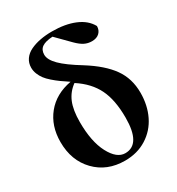

<svg xmlns="http://www.w3.org/2000/svg" viewBox="-197 -950 1005 1090"><g transform="rotate(-30 305.5 -404.5)"><path d="M382.8 -711.9 296.9 -798.8Q250 -796.4 227.5 -780.8Q205.1 -765.1 205.1 -732.9Q205.1 -700.2 243.9 -661.4Q282.7 -622.6 369.1 -569.8Q472.7 -504.9 521.7 -436Q570.8 -367.2 570.8 -273.9Q570.8 -191.9 538.8 -126Q506.8 -60.1 445.3 -21.5Q383.8 17.1 303.2 17.1Q185.5 17.1 111.3 -59.6Q37.1 -136.2 37.1 -257.8Q37.1 -363.3 95.5 -435.1Q153.8 -506.8 257.8 -525.9Q227.5 -545.9 207.5 -560.3Q187.5 -574.7 166 -593.5Q144.5 -612.3 132.3 -628.7Q120.1 -645 112.1 -665Q104 -685.1 104 -706.1Q104 -737.3 120.6 -761Q137.2 -784.7 166.3 -798.6Q195.3 -812.5 231.2 -819.3Q267.1 -826.2 309.1 -826.2Q395 -826.2 456.8 -800.5Q518.6 -774.9 545.9 -725.1Q545.9 -698.2 528.3 -681.2Q510.7 -664.1 479 -664.1Q452.6 -664.1 430.4 -675.3Q408.2 -686.5 382.8 -711.9ZM274.9 -507.8 273.9 -508.8Q230 -477.5 209.5 -428.5Q189 -379.4 189 -300.8Q189 -172.9 229.5 -95.9Q270 -19 325.2 -19Q426.8 -19 426.8 -193.8Q426.8 -309.6 391.1 -382.3Q355.5 -455.1 274.9 -507.8Z"/></g></svg>

Font: Noto Serif JP Black
Style: Regular
Weight: 900
Designer: Ryoko NISHIZUKA  (kana & ideographs); Frank Grießhammer (Latin, Greek & Cyrillic); Wenlong ZHANG  (bopomofo); Sandoll Co
Foundry: Adobe Systems Incorporated
Version: Version 1.001;PS 1.001;hotconv 16.6.54;makeotf.lib2.5.65590